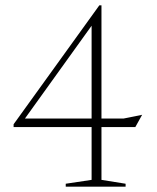

<svg xmlns="http://www.w3.org/2000/svg" viewBox="-20 -700 590 720"><path d="M360.5 -680V-255.5H443.5L513 -269.5L487.5 -223.5H360.5V-25.5L451 -11V0H226.5V-11L323.5 -25.5V-223.5H31V-234L352.5 -680ZM323.5 -255.5V-603.5L73.5 -255.5Z"/></svg>

Font: Newsreader 16pt ExtraLight
Style: Regular
Weight: 275
Designer: Hugues Gentile
Foundry: Production Type
Version: Version 1.003; ttfautohint (v1.8.3)